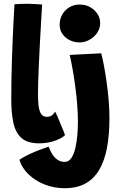

<svg xmlns="http://www.w3.org/2000/svg" viewBox="-20 -737 645 1014"><path d="M323.5 -23.5Q309.5 -8.5 271.2 5.8Q233 20 186 20Q125 20 93.2 -8.5Q61.5 -37 50.5 -89.2Q39.5 -141.5 39.5 -211Q39.5 -265.5 40.5 -320.5Q41.5 -375.5 43.2 -429.5Q45 -483.5 47.2 -534.2Q49.5 -585 51.8 -630.8Q54 -676.5 56.5 -714.5Q92 -717 122 -717Q141.5 -717 160.5 -716Q179.5 -715 202.5 -713Q200 -669.5 196.8 -616.8Q193.5 -564 190.8 -509Q188 -454 185.5 -402.5Q183 -351 181.8 -309.2Q180.5 -267.5 180.5 -242.5Q180.5 -210 183.2 -182.2Q186 -154.5 196 -137.2Q206 -120 226 -120Q243 -120 253.8 -127.8Q264.5 -135.5 271.5 -147.5Q275 -141.5 282.5 -123.8Q290 -106 299 -84.5Q308 -63 315 -45.8Q322 -28.5 323.5 -23.5ZM558 -114Q558 -24.5 544.8 44.8Q531.5 114 503.2 161.2Q475 208.5 430 232.8Q385 257 321 257Q267 257 217.5 238Q168 219 132 185Q96 151 82.5 107Q103 92.5 132 78.8Q161 65 189.5 54.5Q218 44 237 37.5Q244 58 255.5 76.5Q267 95 283.5 106.5Q300 118 321 118Q343 118 356.8 97.8Q370.5 77.5 378 45Q385.5 12.5 388.5 -24.2Q391.5 -61 391.5 -94Q391.5 -134 388 -180.5Q384.5 -227 378.2 -275Q372 -323 364.2 -367.2Q356.5 -411.5 348 -447L514.5 -455.5Q520 -436 527.5 -397.8Q535 -359.5 542 -311.2Q549 -263 553.5 -211.8Q558 -160.5 558 -114ZM401 -713Q432 -713 456.2 -699.2Q480.5 -685.5 494.8 -663.5Q509 -641.5 509 -615Q509 -587.5 493.5 -564.2Q478 -541 453 -527Q428 -513 399.5 -513Q373 -513 349 -524.5Q325 -536 310 -557.2Q295 -578.5 295 -606.5Q295 -636.5 309 -660.8Q323 -685 347 -699Q371 -713 401 -713Z"/></svg>

Font: Grandstander Thin
Style: Bold
Weight: 700
Version: Version 1.200